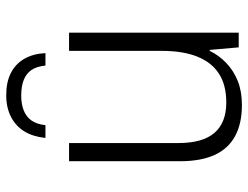

<svg xmlns="http://www.w3.org/2000/svg" viewBox="-108 -660 779 602"><g transform="rotate(-90 281.0 -359.5)"><path d="M479 -532V0H433L425 -91H422Q408 -62 384 -39Q360 -16 327.5 -3Q295 10 252 10Q194 10 154.5 -11.5Q115 -33 95.5 -76Q76 -119 76 -184V-532H133V-189Q133 -113 165 -76Q197 -39 260 -39Q315 -39 350.5 -62Q386 -85 404 -130Q422 -175 422 -242V-532ZM283 -729Q324 -729 352.5 -714.5Q381 -700 397 -672.5Q413 -645 415 -606H376Q373 -634 362 -650Q351 -666 331 -674Q311 -682 282 -682Q255 -682 235 -674Q215 -666 203.5 -649.5Q192 -633 189 -606H149Q153 -645 169.5 -672Q186 -699 215 -714Q244 -729 283 -729Z"/></g></svg>

Font: Noto Sans Display Light
Style: Regular
Weight: 300
Designer: Monotype Design Team
Foundry: Monotype Imaging Inc.
Version: Version 2.003